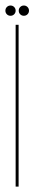

<svg xmlns="http://www.w3.org/2000/svg" viewBox="-41 -692 128 712"><path d="M17 0V-600H28V0ZM-2 -633.5Q-10 -633.5 -15.5 -639Q-21 -644.5 -21 -652.5Q-21 -660.5 -15.5 -666Q-10 -671.5 -2 -671.5Q6 -671.5 11.5 -666Q17 -660.5 17 -652.5Q17 -644.5 11.5 -639Q6 -633.5 -2 -633.5ZM47.5 -633.5Q39.5 -633.5 34 -639Q28.5 -644.5 28.5 -652.5Q28.5 -660.5 34 -666Q39.5 -671.5 47.5 -671.5Q55.5 -671.5 61 -666Q66.5 -660.5 66.5 -652.5Q66.5 -644.5 61 -639Q55.5 -633.5 47.5 -633.5Z"/></svg>

Font: Anybody UltraCondensed Thin
Style: Regular
Weight: 100
Width: 1
Designer: Tyler Finck
Foundry: Etcetera Type Company
Version: Version 1.110